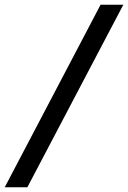

<svg xmlns="http://www.w3.org/2000/svg" viewBox="-83 -731 541 812"><path d="M32.7 61H-63L342.3 -710.9H438.5Z"/></svg>

Font: Roboto Medium
Style: Italic
Weight: 500
Italic angle: -12°
Designer: Google
Version: Version 2.134; 2016